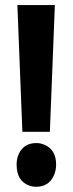

<svg xmlns="http://www.w3.org/2000/svg" viewBox="-20 -715 284 750"><path d="M194.3 -695.3H47.9L67.4 -200.2H174.8ZM199.2 -72.3Q199.2 -131.8 151.4 -150.4Q136.7 -156.2 122.1 -156.2Q73.2 -156.2 53.7 -114.3Q44.9 -95.7 44.9 -72.3Q44.9 -7.8 93.8 9.8Q107.4 14.6 121.1 14.6Q168.9 14.6 189.5 -27.3Q199.2 -47.9 199.2 -72.3Z"/></svg>

Font: Yaldevi Colombo
Style: Bold
Weight: 700
Designer: Sol Matas, Denzil Rajitha, Kosala Senevirathne and Pathum Egodawatta
Foundry: Mooniak
Version: Version 1.020 ; ttfautohint (v1.6)